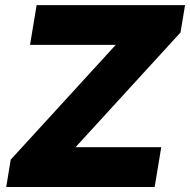

<svg xmlns="http://www.w3.org/2000/svg" viewBox="-20 -748 760 768"><path d="M4.9 0 22.9 -109.4 442.9 -568.4H100.1L126.5 -727.5H720.2L702.1 -618.2L282.2 -159.2H625L598.6 0Z"/></svg>

Font: Inter Black
Style: Italic
Weight: 900
Italic angle: -9.39999°
Designer: Rasmus Andersson
Foundry: rsms
Version: Version 4.000;git-a52131595